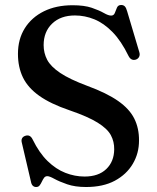

<svg xmlns="http://www.w3.org/2000/svg" viewBox="-20 -734 630 770"><path d="M325 16Q281 16 249.2 5Q217.5 -6 198 -16.8Q178.5 -27.5 170 -27.5Q161.5 -27.5 156.8 -21Q152 -14.5 148 -5.8Q144 3 139 9.5Q134 16 125 16Q117 16 111.5 10.8Q106 5.5 104 -6L67 -164Q65 -173 68.8 -179.8Q72.5 -186.5 82 -189.5Q91.5 -192.5 98.8 -188.8Q106 -185 111 -174.5Q137.5 -120.5 171 -88Q204.5 -55.5 242.2 -40.8Q280 -26 319 -26Q375 -26 406.2 -56Q437.5 -86 438 -135Q438.5 -166 424.5 -192Q410.5 -218 371.5 -242.2Q332.5 -266.5 258 -292Q183 -317.5 137.8 -349.5Q92.5 -381.5 72.2 -423Q52 -464.5 52 -518Q52 -577 79.5 -620.8Q107 -664.5 156.2 -688.8Q205.5 -713 271 -713Q318 -713 348 -702.8Q378 -692.5 396.2 -682Q414.5 -671.5 425.5 -671.5Q436.5 -671.5 440.5 -682Q444.5 -692.5 449 -703.2Q453.5 -714 466 -714Q475 -714 480.5 -708.5Q486 -703 490 -688.5L538.5 -525.5Q542 -515 538.2 -506.8Q534.5 -498.5 525 -495Q515.5 -492 508 -495.8Q500.5 -499.5 495.5 -509.5Q466 -570 431.2 -605.5Q396.5 -641 358.5 -656.5Q320.5 -672 280.5 -672Q223 -672 189 -639.2Q155 -606.5 155 -553Q155 -521.5 169.2 -494.2Q183.5 -467 221.5 -441.5Q259.5 -416 330.5 -389.5Q408 -361 453.5 -329.2Q499 -297.5 518.5 -258.5Q538 -219.5 537.5 -170Q537.5 -119 512.5 -76.8Q487.5 -34.5 440.5 -9.2Q393.5 16 325 16Z"/></svg>

Font: Fraunces 12pt
Style: Regular
Weight: 400
Version: Version 1.000;[b76b70a41]